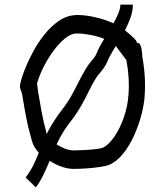

<svg xmlns="http://www.w3.org/2000/svg" viewBox="-20 -722 689 831"><path d="M135 89 91 46Q111 20 124 -6.5Q137 -33 148 -61Q125 -85 117.5 -114.5Q110 -144 102 -173Q94 -209 87.5 -245Q81 -281 75 -318Q74 -322 69.5 -333.5Q65 -345 67 -356Q73 -385 88 -423Q103 -461 124.5 -500.5Q146 -540 173.5 -574Q201 -608 233 -630.5Q265 -653 299 -656Q304 -657 309 -657Q314 -657 318 -657Q349 -657 391.5 -647.5Q434 -638 471 -621Q484 -644 492.5 -665Q501 -686 501 -702H555Q555 -674 545 -646Q535 -618 521 -591L522 -590Q546 -570 559 -557.5Q572 -545 573 -536Q582 -538 586.5 -529Q591 -520 593 -508Q595 -496 595.5 -486.5Q596 -477 596 -476Q604 -433 606.5 -390Q609 -347 606 -306Q604 -272 592.5 -227Q581 -182 561 -137Q541 -92 513 -57Q485 -22 449 -7Q437 -3 410 1Q383 5 352.5 7Q322 9 299 9Q250 9 195 -26Q182 5 168 34.5Q154 64 135 89ZM182 -142Q186 -150 190 -157.5Q194 -165 198 -172Q222 -213 246.5 -244.5Q271 -276 287 -304Q304 -335 319 -365Q334 -395 350 -422Q362 -442 372.5 -454Q383 -466 388 -473Q396 -484 399.5 -494Q403 -504 410 -517Q415 -526 420 -535Q425 -544 431 -554Q403 -565 371 -571Q339 -577 318 -577H307Q285 -575 260.5 -555Q236 -535 212.5 -503.5Q189 -472 170 -435Q151 -398 140 -360Q141 -356 142 -349Q143 -342 144 -331Q150 -296 156 -261Q162 -226 170 -191Q175 -173 177.5 -161.5Q180 -150 182 -142ZM299 -71Q318 -71 344.5 -72.5Q371 -74 393.5 -76.5Q416 -79 423 -82Q449 -93 474 -129Q499 -165 516 -214Q533 -263 536 -312Q542 -382 527 -462L481 -523Q474 -512 468.5 -502Q463 -492 458 -483Q451 -471 445.5 -457.5Q440 -444 432 -432Q421 -416 411 -404.5Q401 -393 396 -385Q378 -356 364 -326.5Q350 -297 334 -269Q312 -230 287 -198Q262 -166 245 -136Q240 -127 235 -117.5Q230 -108 225 -97Q267 -71 299 -71Z"/></svg>

Font: Syne Tactile
Style: Regular
Weight: 400
Designer: Lucas Descroix
Foundry: Bonjour Monde
Version: Version 2.100; ttfautohint (v1.8.3)